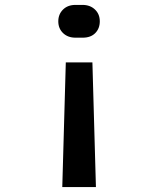

<svg xmlns="http://www.w3.org/2000/svg" viewBox="-20 -575 639 775"><path d="M284.7 -422.9Q253.9 -422.9 234.6 -441.4Q215.3 -460 215.3 -488.8Q215.3 -517.6 234.4 -536.4Q253.4 -555.2 284.7 -555.2H313Q343.8 -555.2 363.3 -536.6Q382.8 -518.1 382.8 -488.8Q382.8 -460 364.5 -441.4Q346.2 -422.9 314 -422.9ZM231.4 180.2 245.6 -323.2H353L367.2 180.2Z"/></svg>

Font: UDEV Gothic 35
Style: Bold
Weight: 700
Version: v2.1.0; ttfautohint (v1.8.4.7-5d5b-dirty) -l 6 -r 45 -G 200 